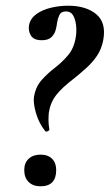

<svg xmlns="http://www.w3.org/2000/svg" viewBox="-20 -645 385 673"><path d="M138 -186Q116 -214 106 -249Q96 -284 99 -305Q105 -341 126 -364.5Q147 -388 172.5 -407.5Q198 -427 219 -452Q240 -477 246 -517Q249 -538 246.5 -558Q244 -578 236 -591.5Q228 -605 211 -605Q194 -605 188 -592Q182 -579 180 -565Q179 -554 175 -539.5Q171 -525 160 -514.5Q149 -504 126 -504Q98 -504 88 -521Q78 -538 82 -558Q87 -581 108 -596Q129 -611 159 -618Q189 -625 219 -625Q281 -625 317 -595.5Q353 -566 342 -505Q336 -473 320 -449.5Q304 -426 283.5 -407.5Q263 -389 242 -372Q196 -337 176 -310.5Q156 -284 151 -249Q150 -237 150 -222.5Q150 -208 153 -192Q154 -188 147 -185Q140 -182 138 -186ZM122 8Q96 8 80.5 -7Q65 -22 65 -49Q65 -74 80.5 -88.5Q96 -103 122 -103Q148 -103 162.5 -88.5Q177 -74 177 -49Q177 8 122 8Z"/></svg>

Font: Cormorant Infant Light
Style: Bold Italic
Weight: 700
Italic angle: -10°
Version: Version 4.001